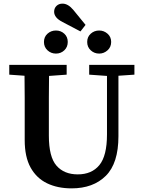

<svg xmlns="http://www.w3.org/2000/svg" viewBox="-20 -1021 788 1057"><path d="M471 -610V-664H720V-610L632 -604V-271Q632 -122 562.5 -53Q493 16 374 16Q297 16 239 -12Q181 -40 148.5 -98.5Q116 -157 116 -250V-360Q116 -421 116 -482Q116 -543 115 -604L31 -610V-664H347V-610L250 -603Q249 -543 249 -482Q249 -421 249 -360V-274Q249 -157 291 -109Q333 -61 408 -61Q485 -61 527 -112Q569 -163 569 -281V-603ZM324 -900Q299 -913 288.5 -927Q278 -941 278 -956Q278 -976 291 -988.5Q304 -1001 324 -1001Q355 -1001 384 -966L451 -884L423 -848ZM288 -726Q261 -726 241.5 -744Q222 -762 222 -790Q222 -818 241.5 -835.5Q261 -853 288 -853Q315 -853 334 -835.5Q353 -818 353 -790Q353 -762 334 -744Q315 -726 288 -726ZM526 -726Q499 -726 479.5 -744Q460 -762 460 -790Q460 -818 479.5 -835.5Q499 -853 526 -853Q552 -853 572 -835.5Q592 -818 592 -790Q592 -762 572 -744Q552 -726 526 -726Z"/></svg>

Font: Source Serif 4 SmText Semibold
Style: Regular
Weight: 600
Designer: Frank Grießhammer
Foundry: Adobe
Version: Version 4.005;hotconv 1.1.0;makeotfexe 2.6.0